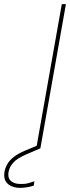

<svg xmlns="http://www.w3.org/2000/svg" viewBox="-143 -720 340 932"><path d="M33 0 157 -700H177L53 0ZM-47 192Q-65 192 -84.5 185Q-104 178 -115 160.5Q-126 143 -121 112Q-117 93 -106.5 75Q-96 57 -75 41Q-54 25 -21 11L44 -16L53 0L-17 30Q-60 49 -78 69Q-96 89 -101 112Q-107 140 -92.5 156Q-78 172 -47 173Q-24 174 -7 169.5Q10 165 24 160L21 181Q6 186 -11.5 189Q-29 192 -47 192Z"/></svg>

Font: DM Sans 11pt Thin
Style: Italic
Weight: 250
Italic angle: -10°
Version: Version 4.004;gftools[0.9.30]